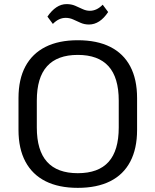

<svg xmlns="http://www.w3.org/2000/svg" viewBox="-20 -903 754 931"><path d="M357.2 7.9Q264.8 7.9 200.8 -24.3Q136.8 -56.5 103.2 -119.3Q69.7 -182.1 69.7 -272.7V-427.3Q69.7 -518.7 103.2 -581.1Q136.8 -643.5 200.8 -675.7Q264.8 -707.9 357.2 -707.9Q450.4 -707.9 514.5 -675.7Q578.6 -643.5 611.6 -581.1Q644.7 -518.7 644.7 -427.3V-272.7Q644.7 -182.1 611.6 -119.3Q578.6 -56.5 514.5 -24.3Q450.4 7.9 357.2 7.9ZM357.2 -63.2Q457.3 -63.2 506.6 -118.2Q555.8 -173.1 555.8 -285V-415Q555.8 -526.9 506.2 -581.8Q456.5 -636.8 357.2 -636.8Q257.9 -636.8 208.2 -581.8Q158.5 -526.9 158.5 -415V-285Q158.5 -173.1 208.2 -118.2Q257.9 -63.2 357.2 -63.2ZM210 -822.5Q230.4 -852.3 253.6 -867.7Q276.7 -883.1 303 -883.1Q325.7 -883.1 344.1 -875.3Q362.4 -867.4 380.1 -859.1Q397.8 -850.7 415.7 -850.7Q432.3 -850.7 447.7 -857.9Q463.1 -865 478 -880.2L504.4 -844.7Q484.9 -815 461.4 -799.5Q437.9 -784.1 411.4 -784.1Q389.5 -784.1 370.8 -792.4Q352.1 -800.7 334.9 -808.6Q317.7 -816.4 298.7 -816.4Q281.9 -816.4 266.6 -809.3Q251.2 -802.1 236.3 -787Z"/></svg>

Font: Pathway Extreme 8pt Thin
Style: Regular
Weight: 100
Version: Version 1.001;gftools[0.9.26]